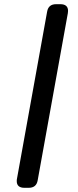

<svg xmlns="http://www.w3.org/2000/svg" viewBox="-20 -798 372 917"><path d="M60 67Q60 99 97 99H117Q154 99 160 63L304 -735Q305 -738 305 -746Q305 -778 268 -778H248Q211 -778 205 -742L61 56Q60 59 60 67Z"/></svg>

Font: WDXL Lubrifont TC
Style: Regular
Weight: 400
Designer: [WDXL Lubrifont] Copyright 2020-2022 (c) NightFurySL2001, Skr-ZERO; [ZCOOL QingKe HuangYou] Copyright 2018-2022 (c) The 
Version: Version 2.001;hotconv 1.1.1;makeotfexe 2.6.0